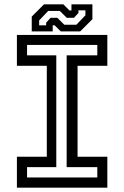

<svg xmlns="http://www.w3.org/2000/svg" viewBox="-20 -860 570 880"><path d="M57.5 0V-141.5H194.5V-558.5H57.5V-700H472V-558.5H335.5V-141.5H472V0ZM104 -46.5H426V-94H285.5V-606.5H426V-654H104V-606.5H238V-94H104ZM125.5 -716V-784L181.5 -840H270.5L298.5 -812H307.5V-840H403.5V-772L347.5 -716H258.5L230.5 -744H221.5V-716ZM159.5 -744H191.5V-756L212 -778.5H242.5L275 -746.5H330L371.5 -790V-812.5H339.5V-800.5L319 -778.5H286L254 -810H201L159.5 -766.5Z"/></svg>

Font: Tourney Medium
Style: Regular
Weight: 500
Designer: Tyler Finck
Foundry: Etcetera Type Co
Version: Version 1.015